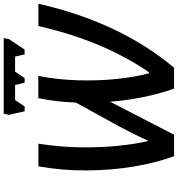

<svg xmlns="http://www.w3.org/2000/svg" viewBox="17 -953 939 1013"><g transform="rotate(-90 486.5 -446.5)"><path d="M168.9 2.4Q134.8 -89.4 114.7 -207.8Q94.7 -326.2 93.8 -456.1Q92.8 -585.9 115.2 -713.4H234.9Q216.8 -597.2 215.6 -489.3Q214.4 -381.3 223.9 -291Q233.4 -200.7 248 -137.2H252.4Q265.1 -167.5 286.1 -209.7Q307.1 -252 327.1 -289.1L451.7 -515.6Q454.1 -568.4 459.2 -614.7Q464.4 -661.1 475.1 -713.9H592.3Q572.3 -609.9 569.3 -503.2Q566.4 -396.5 576.4 -300Q586.4 -203.6 606.4 -129.4H611.3Q689 -241.2 751.5 -386.5Q814 -531.7 855.5 -713.4H973.1Q927.2 -507.3 843.3 -326.4Q759.3 -145.5 635.7 2.4H525.9Q507.8 -45.9 493.4 -104.2Q479 -162.6 469.5 -222.4Q460 -282.2 456.5 -335.4L282.2 2.4ZM405.8 -786.1 387.2 -868.7 393.1 -896.5H792L786.6 -868.7L731.4 -786.1H706.1L694.3 -836.4H615.2L581.1 -786.1H556.6L544.4 -836.4H465.3L431.2 -786.1Z"/></g></svg>

Font: Open Sans SemiBold
Style: Italic
Weight: 600
Italic angle: -12°
Designer: Monotype Design Team
Foundry: Monotype Imaging Inc.
Version: Version 3.003; ttfautohint (v1.8.4)